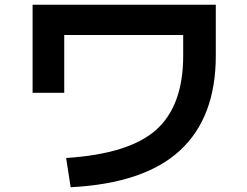

<svg xmlns="http://www.w3.org/2000/svg" viewBox="-20 -747 1040 807"><path d="M117 -727H887V-513Q887 -254 737 -115Q587 24 277 40L258 -83Q523 -100 636.5 -201.5Q750 -303 750 -513V-600H250V-357H117Z"/></svg>

Font: Mplus 1p Bold
Style: Bold
Weight: 700
Version: Version 1.061